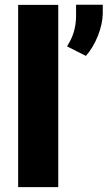

<svg xmlns="http://www.w3.org/2000/svg" viewBox="-20 -770 443 790"><path d="M219.7 0H54.7V-750H219.7ZM333.5 -540 255.9 -579.1 268.6 -601.6Q293 -647.5 293 -707V-750.5H402.8V-714.4Q402.3 -672.4 383.3 -623.8Q364.3 -575.2 333.5 -540Z"/></svg>

Font: Roboto Black
Style: Regular
Weight: 900
Designer: Google
Version: Version 2.134; 2016